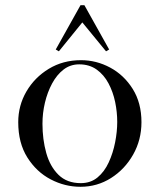

<svg xmlns="http://www.w3.org/2000/svg" viewBox="-20 -714 613 737"><path d="M289 3Q229 3 174.5 -25.5Q120 -54 85 -109.5Q50 -165 50 -245Q50 -309 81.5 -363Q113 -417 167.5 -450Q222 -483 291 -483Q350 -483 403 -454.5Q456 -426 489.5 -372.5Q523 -319 523 -245Q523 -177 491 -120.5Q459 -64 406 -30.5Q353 3 289 3ZM290 -11Q328 -11 354.5 -33Q381 -55 397.5 -91Q414 -127 422 -168Q430 -209 430 -246Q430 -284 422 -322.5Q414 -361 396.5 -394Q379 -427 351 -447Q323 -467 284 -467Q250 -467 224 -447Q198 -427 180 -393.5Q162 -360 152.5 -320Q143 -280 143 -239Q143 -179 157.5 -127Q172 -75 204.5 -43Q237 -11 290 -11ZM206 -517 194 -524 289 -694H304L399 -524L387 -517L296 -628Z"/></svg>

Font: Mulat Addis
Style: Regular
Weight: 400
Designer: Fasil fikreab
Version: Version 1.001; ttfautohint (v1.8.3)